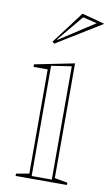

<svg xmlns="http://www.w3.org/2000/svg" viewBox="-84 -772 471 816"><g transform="rotate(10 151.5 -364.0)"><path d="M43.9 0V-10L99.6 -19.9V-469.7H38.3V-480.7L209.6 -515V-20L265.2 -10V0ZM111.1 -11.5H198.1V-500.5L111.1 -487.2ZM107.6 -582.1 99.4 -589.5 204.2 -728.4 302.8 -702.2ZM116.5 -602.1 119.1 -600.8 270.5 -699.1 209.7 -713.9Z"/></g></svg>

Font: Kalnia Glaze Thin
Style: Regular
Weight: 100
Version: Version 1.110